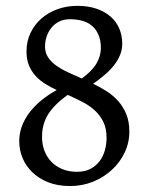

<svg xmlns="http://www.w3.org/2000/svg" viewBox="-20 -623 509 658"><path d="M134.3 -463.9Q134.3 -442.4 144.8 -426.5Q155.3 -410.6 172.9 -398.2Q190.4 -385.7 213.1 -375.2Q235.8 -364.7 260.3 -354Q295.9 -379.9 310.8 -405.8Q325.7 -431.6 325.7 -458Q325.7 -483.4 318.1 -502.2Q310.5 -521 296.9 -533.2Q283.2 -545.4 263.7 -551.3Q244.1 -557.1 220.2 -557.1Q198.2 -557.1 182.1 -548.8Q166 -540.5 155.5 -527.1Q145 -513.7 139.6 -497.1Q134.3 -480.5 134.3 -463.9ZM345.2 -150.9Q345.2 -183.1 333.7 -206.1Q322.3 -229 303.7 -245.6Q285.2 -262.2 261.2 -274.4Q237.3 -286.6 211.9 -297.9Q188.5 -280.8 171.9 -264.4Q155.3 -248 144.8 -231Q134.3 -213.9 129.2 -194.8Q124 -175.8 124 -153.8Q124 -128.4 132.3 -106.4Q140.6 -84.5 156.2 -68.4Q171.9 -52.2 194.1 -43.2Q216.3 -34.2 244.1 -34.2Q271 -34.2 290.3 -44.4Q309.6 -54.7 321.8 -71.3Q334 -87.9 339.6 -108.6Q345.2 -129.4 345.2 -150.9ZM423.3 -171.9Q423.3 -133.8 407.2 -100.1Q391.1 -66.4 363.3 -40.8Q335.4 -15.1 298.6 -0.2Q261.7 14.6 220.2 14.6Q178.2 14.6 146 2Q113.8 -10.7 91.3 -32.2Q68.8 -53.7 57.4 -81.3Q45.9 -108.9 45.9 -139.2Q45.9 -165.5 54.9 -190.2Q64 -214.8 80.8 -237.1Q97.7 -259.3 121.3 -278.8Q145 -298.3 174.3 -314.5Q153.3 -324.2 134.5 -335.9Q115.7 -347.7 101.6 -363.3Q87.4 -378.9 79.1 -399.2Q70.8 -419.4 70.8 -446.8Q70.8 -480.5 84.2 -509.3Q97.7 -538.1 121.1 -558.8Q144.5 -579.6 176.5 -591.3Q208.5 -603 245.1 -603Q281.7 -603 310.3 -593.3Q338.9 -583.5 358.6 -566.4Q378.4 -549.3 388.7 -525.4Q398.9 -501.5 398.9 -473.1Q398.9 -452.6 391.4 -434.3Q383.8 -416 370.6 -399.2Q357.4 -382.3 339.1 -366.7Q320.8 -351.1 299.3 -335.9Q323.7 -324.2 346.2 -309.8Q368.7 -295.4 385.7 -275.9Q402.8 -256.3 413.1 -231Q423.3 -205.6 423.3 -171.9Z"/></svg>

Font: Gentium Plus Phon
Style: Regular
Weight: 400
Designer: J. Victor Gaultney, Annie Olsen, Iska Routamaa, Becca Hirsbrunner
Foundry: SIL International
Version: Version 5.000